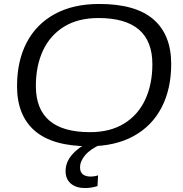

<svg xmlns="http://www.w3.org/2000/svg" viewBox="-20 -729 926 969"><path d="M429 9Q246 9 156 -68.5Q66 -146 66 -294Q66 -421 114.5 -514Q163 -607 256 -658Q349 -709 481 -709Q664 -709 754 -631.5Q844 -554 844 -406Q844 -280 795.5 -186.5Q747 -93 654 -42Q561 9 429 9ZM434 -62Q536 -62 606.5 -105.5Q677 -149 713 -226.5Q749 -304 749 -405Q749 -638 477 -638Q374 -638 303.5 -594.5Q233 -551 197 -474Q161 -397 161 -295Q161 -62 434 -62ZM433 -14 488 0Q435 24 409.5 54.5Q384 85 384 116Q384 140 398.5 151Q413 162 436 162Q447 162 456.5 160.5Q466 159 475 156L472 210Q442 220 409 220Q364 220 337.5 197.5Q311 175 311 134Q311 90 343 52.5Q375 15 433 -14Z"/></svg>

Font: Georama Extended
Style: Italic
Weight: 400
Width: 7
Italic angle: -9°
Designer: Jean-Baptiste Levee
Foundry: Production Type
Version: Version 1.000